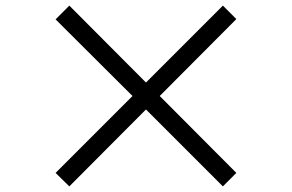

<svg xmlns="http://www.w3.org/2000/svg" viewBox="-20 -718 1040 684"><path d="M822 -102 549 -376 822 -650 774 -698 500 -424 227 -698 178 -649 452 -376 178 -102 227 -54 500 -328 774 -54Z"/></svg>

Font: Squished Noto Sans CJK JP Regular
Style: Regular
Weight: 400
Designer: Ryoko NISHIZUKA (kana & ideographs); Paul D. Hunt (Latin, Greek & Cyrillic); Wenlong ZHANG (bopomofo); Sandoll Communica
Foundry: Adobe Systems Incorporated
Version: Version 1.004;PS 1.004;hotconv 1.0.82;makeotf.lib2.5.63406